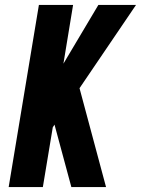

<svg xmlns="http://www.w3.org/2000/svg" viewBox="-20 -755 569 775"><path d="M15 0 137 -735H275L236 -498L377 -735H529L301 -399L408 0H268L200 -252L193 -241L153 0Z"/></svg>

Font: Iosevka SS04 Heavy Oblique
Style: Regular
Weight: 900
Italic angle: -9°
Monospace: yes
Designer: Belleve Invis
Foundry: Belleve Invis
Version: Version 19.0.0; ttfautohint (v1.8.4)